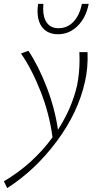

<svg xmlns="http://www.w3.org/2000/svg" viewBox="-73 -678 520 987"><path d="M364 -259Q329 -100 219 48Q109 196 -36 289L-53 254Q96 166 197 28Q181 -93 136 -207.5Q91 -322 35 -403L73 -417Q125 -339 167 -230Q209 -121 225 -11Q296 -121 323 -238Q336 -302 336 -373Q336 -398 335 -410H377Q380 -328 364 -259ZM120 -622Q120 -639 123 -658H150Q149 -649 149 -632Q149 -586 169 -559.5Q189 -533 228 -533Q273 -533 304.5 -566Q336 -599 348 -658H383Q369 -587 326 -544.5Q283 -502 225 -502Q176 -502 148 -533Q120 -564 120 -622Z"/></svg>

Font: Ysabeau Light
Style: Italic
Weight: 300
Italic angle: -12°
Designer: Christian Thalmann (Catharsis Fonts)
Version: Version 0.003